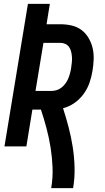

<svg xmlns="http://www.w3.org/2000/svg" viewBox="-20 -755 540 990"><path d="M244 215Q253 162 251 109.5Q249 57 241 6.5Q233 -44 220 -93Q207 -142 191 -190H147L116 0H3L124 -735H237L220 -630H291Q321 -630 349.5 -623.5Q378 -617 400 -600.5Q422 -584 436.5 -559.5Q451 -535 457.5 -507.5Q464 -480 463 -450Q462 -420 457 -390Q452 -359 441.5 -328.5Q431 -298 411.5 -271Q392 -244 364.5 -224.5Q337 -205 305 -197Q321 -148 334 -98Q347 -48 355 3Q363 54 364.5 107.5Q366 161 357 215ZM163 -286H245Q259 -286 273 -290.5Q287 -295 298.5 -304.5Q310 -314 318.5 -326Q327 -338 332.5 -351.5Q338 -365 341.5 -378.5Q345 -392 347 -406Q349 -420 350.5 -434Q352 -448 351 -461.5Q350 -475 347 -488Q344 -501 336.5 -512Q329 -523 317 -528.5Q305 -534 291 -534H204Z"/></svg>

Font: Iosevka Term Curly
Style: Bold Italic
Weight: 700
Italic angle: -9°
Designer: Belleve Invis
Foundry: Belleve Invis
Version: Version 32.3.0